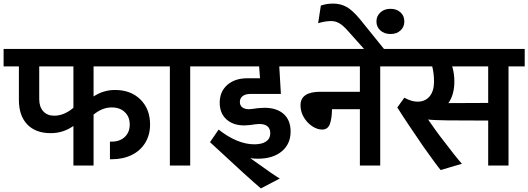

<svg xmlns="http://www.w3.org/2000/svg" viewBox="-30 -920 2936 1067"><path d="M-10 -648H839V-551H490V-384Q545 -420 609 -420Q697 -420 750.5 -367Q804 -314 804 -228Q804 -171 777.5 -127Q751 -83 702.5 -59Q654 -35 591 -35H581V-133H591Q636 -133 663.5 -159Q691 -185 691 -228Q691 -271 663.5 -297Q636 -323 591 -323Q538 -323 490 -283V0H378V-220Q321 -180 252 -180Q168 -180 121.5 -228.5Q75 -277 75 -364V-551H-10ZM271 -277Q300 -277 327.5 -289Q355 -301 378 -321V-551H188V-369Q188 -326 210.5 -301.5Q233 -277 271 -277Z M1117 -551H1027V0H914V-551H824V-648H1117Z M1097 -648H1630V-551H1522L1531 -398H1362Q1334 -398 1318.5 -386Q1303 -374 1303 -353Q1303 -334 1316.5 -323.5Q1330 -313 1354 -313L1375 -315L1404 -319Q1428 -321 1439 -321Q1508 -321 1546.5 -286.5Q1585 -252 1585 -189Q1585 -120 1536 -79Q1487 -38 1403 -38Q1382 -38 1361 -41L1385 -24Q1497 57 1525 72L1420 127Q1365 82 1137 -130L1185 -200Q1235 -160 1285.5 -139Q1336 -118 1383 -118Q1426 -118 1449 -134Q1472 -150 1472 -179Q1472 -231 1410 -231Q1403 -231 1387 -229L1358 -225L1328 -223Q1265 -223 1228 -257Q1191 -291 1191 -349Q1191 -411 1233 -448Q1275 -485 1344 -485H1415L1410 -551H1097Z M2173 -551H2083V0H1970V-313H1815Q1814 -258 1802.5 -229Q1791 -200 1760 -200Q1733 -200 1705 -218.5Q1677 -237 1658.5 -268Q1640 -299 1640 -335Q1640 -410 1750 -410H1970V-551H1610V-648H2173Z M2002 -638 1901 -751Q1877 -778 1856 -790.5Q1835 -803 1810 -803Q1777 -803 1738 -791L1753 -889Q1784 -900 1821 -900Q1863 -900 1896 -881.5Q1929 -863 1969 -815L2112 -638ZM2062 -801Q2062 -831 2084 -851Q2106 -871 2140 -871Q2174 -871 2195.5 -851.5Q2217 -832 2217 -801Q2217 -770 2195.5 -750.5Q2174 -731 2140 -731Q2106 -731 2084 -750.5Q2062 -770 2062 -801Z M2886 -551H2796V0H2683V-250Q2539 -250 2457 -251Q2375 -252 2349 -256L2363 -236Q2389 -198 2417 -161Q2508 -41 2537 -10L2419 25Q2401 5 2323 -105Q2286 -159 2245 -220Q2204 -281 2178 -323L2217 -377Q2257 -355 2290 -355Q2333 -355 2357.5 -384.5Q2382 -414 2382 -467Q2382 -511 2372 -551H2153V-648H2886ZM2683 -348V-551H2483Q2495 -512 2495 -467Q2495 -394 2462 -347Q2512 -348 2683 -348Z"/></svg>

Font: Madhuban Medium
Style: Regular
Weight: 500
Designer: jaikishan Patel
Foundry: MagicType
Version: Version 1.000